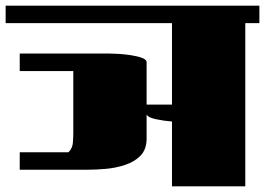

<svg xmlns="http://www.w3.org/2000/svg" viewBox="-20 -661 940 681"><path d="M0 -579V-641H900V-579H850V0H590V-230Q563 -232 534 -238Q505 -244 500 -255V-170Q500 -131 478.5 -109Q457 -87 423.5 -76Q390 -65 354.5 -62Q319 -59 290 -59H50V-121H223Q237 -135 238.5 -155Q240 -175 240 -192V-409H50V-471H370Q378 -471 398.5 -470Q419 -469 442.5 -465.5Q466 -462 483 -456Q500 -450 500 -440V-290H590V-579Z"/></svg>

Font: Gajraj One
Style: Regular
Weight: 400
Designer: Saurabh Sharma
Foundry: Saurabh Sharma
Version: Version 1.000